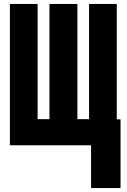

<svg xmlns="http://www.w3.org/2000/svg" viewBox="-20 -734 640 970"><path d="M440 216V0H393V-131H589V216ZM30 0V-714H170V-132H230V-714H371V-132H430V-714H570V0Z"/></svg>

Font: Noto Sans Mono Extra
Style: Regular
Weight: 800
Designer: Monotype Design Team
Foundry: Monotype Imaging Inc.
Version: Version 1.900